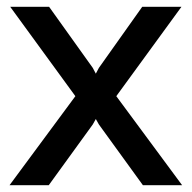

<svg xmlns="http://www.w3.org/2000/svg" viewBox="-20 -543 562 563"><path d="M10 -523H124L252 -344L261 -327L270 -344L397 -523H512L321 -261L514 0H399L270 -178L261 -194L252 -178L123 0H8L201 -261Z"/></svg>

Font: Raleway
Style: Regular
Weight: 600
Designer: Matt McInerney, Pablo Impallari, Rodrigo Fuenzalida
Foundry: Matt McInerney, Pablo Impallari, Rodrigo Fuenzalida
Version: Version 1.000;PS 001.001;hotconv 1.0.56; ttfautohint (v1.5)